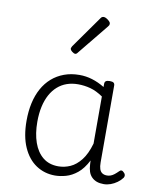

<svg xmlns="http://www.w3.org/2000/svg" viewBox="-93 -908 808 996"><g transform="rotate(10 311.5 -410.0)"><path d="M265 17Q210 17 166 -12Q122 -41 96.5 -98Q71 -155 71 -238Q71 -288 80.5 -331Q90 -374 109 -408.5Q128 -443 156 -467.5Q184 -492 220.5 -505.5Q257 -519 301 -519Q335 -519 368 -509Q401 -499 434 -479V-495Q434 -506 440.5 -510.5Q447 -515 461 -515Q475 -515 481 -510.5Q487 -506 487 -496V-91Q487 -70 491.5 -56.5Q496 -43 506 -36.5Q516 -30 531 -30Q541 -30 550.5 -33.5Q560 -37 569.5 -44.5Q579 -52 590 -63Q595 -69 601.5 -68.5Q608 -68 614 -61Q621 -55 622 -48Q623 -41 619 -34Q608 -19 592 -7.5Q576 4 558 10.5Q540 17 522 17Q501 17 485.5 11.5Q470 6 458.5 -5.5Q447 -17 441.5 -33.5Q436 -50 435 -72Q435 -76 434.5 -81.5Q434 -87 434 -92Q411 -47 382 -23.5Q353 0 322.5 8.5Q292 17 265 17ZM127 -242Q127 -180 143.5 -133Q160 -86 192.5 -59.5Q225 -33 274 -33Q306 -33 336.5 -46.5Q367 -60 392.5 -92.5Q418 -125 434 -181V-429Q399 -453 367 -461.5Q335 -470 302 -470Q270 -470 243 -460.5Q216 -451 194.5 -432Q173 -413 158 -385.5Q143 -358 135 -322Q127 -286 127 -242ZM259 -623Q252 -623 242 -631Q232 -639 232 -647Q232 -649 233.5 -651.5Q235 -654 237 -659L356 -827Q359 -832 363 -834.5Q367 -837 373 -837Q379 -837 387.5 -832Q396 -827 402.5 -820.5Q409 -814 409 -808Q409 -803 408 -800.5Q407 -798 403 -793L272 -632Q266 -623 259 -623Z"/></g></svg>

Font: Playwrite CL ExtraLight
Style: Regular
Weight: 200
Designer: Veronika Burian, José Scaglione
Foundry: TypeTogether
Version: Version 1.002